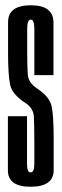

<svg xmlns="http://www.w3.org/2000/svg" viewBox="-20 -699 235 724"><path d="M95.4 5.2Q9.8 5.2 9.8 -56.6Q9.8 -118.4 9.8 -260.9H81.9Q81.9 -113.1 81.9 -81Q81.9 -48.9 95.3 -48.9Q109.5 -48.9 109.5 -81Q109.5 -113.1 109.5 -160.5Q109.5 -230.6 107.6 -260.1Q105.8 -289.6 78.4 -309.1Q25.8 -342 18.1 -379.9Q10.4 -417.9 10.4 -498.2Q10.4 -551.8 10.4 -615.4Q10.4 -679.1 96.4 -679.1Q181.6 -679.1 181.6 -613.6Q181.6 -548.1 181.6 -415.6H109.5Q109.5 -556.4 109.5 -590.7Q109.5 -625 96 -625Q82.5 -625 82.5 -590.7Q82.5 -556.4 82.5 -513.6Q82.5 -446.8 84.8 -417.6Q87 -388.5 116 -368.1Q166.6 -335.1 174.5 -299.2Q182.4 -263.2 182.4 -176.6Q182.4 -120.6 182.4 -57.7Q182.4 5.2 95.4 5.2Z"/></svg>

Font: Anybody UltraCondensed Thin
Style: Regular
Weight: 100
Width: 1
Designer: Tyler Finck
Foundry: Etcetera Type Company
Version: Version 1.110